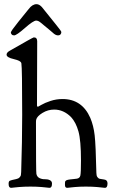

<svg xmlns="http://www.w3.org/2000/svg" viewBox="-20 -899 554 925"><path d="M47.9 -728.5Q40 -728.5 36.1 -733.4Q32.2 -738.3 32.2 -742.2Q32.2 -749 68.4 -793.9Q96.7 -829.1 118.2 -855.5Q135.7 -878.9 156.2 -878.9Q168.9 -878.9 181.6 -865.2Q273.4 -752 274.4 -748Q275.4 -746.1 275.4 -743.2Q275.4 -738.3 271.5 -733.4Q267.6 -728.5 259.8 -728.5Q247.1 -728.5 233.4 -742.2Q225.6 -749 216.8 -756.3Q208 -763.7 202.6 -768.1Q197.3 -772.5 191.4 -777.3Q185.5 -782.2 182.1 -785.2Q178.7 -788.1 174.8 -791Q170.9 -793.9 168.5 -795.4Q166 -796.9 163.6 -797.9Q161.1 -798.8 158.7 -799.3Q156.2 -799.8 154.3 -799.8Q140.6 -799.8 100.1 -764.2Q59.6 -728.5 47.9 -728.5ZM293 -7.8V-14.6Q293 -19.5 293.5 -22.5Q293.9 -25.4 296.4 -27.8Q298.8 -30.3 301.3 -31.2Q303.7 -32.2 309.1 -33.2Q314.5 -34.2 318.8 -34.7Q323.2 -35.2 332.5 -36.1Q341.8 -37.1 349.6 -38.1Q364.3 -40 367.2 -53.7Q370.1 -67.4 370.1 -125Q370.1 -222.7 357.9 -266.1Q345.7 -309.6 322.3 -335Q286.1 -371.1 241.2 -371.1Q210.9 -371.1 184.6 -355Q158.2 -338.9 154.3 -322.3Q153.3 -318.4 153.3 -308.6Q153.3 -68.4 155.3 -61.5Q158.2 -46.9 170.4 -41Q182.6 -35.2 195.8 -35.6Q209 -36.1 219.7 -31.2Q230.5 -26.4 230.5 -14.6Q230.5 5.9 218.8 5.9Q217.8 5.9 212.9 5.4Q208 4.9 199.2 3.9Q190.4 2.9 179.7 2Q168.9 1 154.8 0.5Q140.6 0 127 0Q112.3 0 98.1 0.5Q84 1 72.8 2Q61.5 2.9 52.7 3.9Q43.9 4.9 39.1 5.4Q34.2 5.9 33.2 5.9Q21.5 5.9 21.5 -13.7Q21.5 -25.4 27.3 -28.3Q33.2 -31.2 57.6 -36.1Q68.4 -38.1 74.2 -44.4Q80.1 -50.8 80.6 -55.2Q81.1 -59.6 82 -70.3Q86.9 -221.7 86.9 -344.7V-348.6Q86.9 -570.3 83 -593.8Q81.1 -606.4 46.4 -614.3Q11.7 -622.1 11.7 -635.7Q11.7 -646.5 28.3 -655.3Q138.7 -718.8 142.6 -718.8H143.6Q159.2 -718.8 159.2 -700.2L158.2 -391.6Q158.2 -384.8 163.1 -384.8Q164.1 -384.8 179.7 -394Q195.3 -403.3 223.1 -412.6Q251 -421.9 281.2 -421.9Q375 -421.9 415 -331.1Q430.7 -293.9 436 -247.6Q441.4 -201.2 444.3 -66.4Q444.3 -52.7 449.2 -45.9Q454.1 -39.1 460 -37.6Q465.8 -36.1 481.4 -34.2Q498 -32.2 498 -15.6Q498 5.9 485.4 5.9Q484.4 5.9 479.5 5.4Q474.6 4.9 465.8 3.9Q457 2.9 446.8 2Q436.5 1 421.9 0.5Q407.2 0 393.6 0Q379.9 0 366.2 0.5Q352.5 1 341.8 2Q331.1 2.9 322.8 3.9Q314.5 4.9 309.6 5.4Q304.7 5.9 303.7 5.9Q293 5.9 293 -7.8Z"/></svg>

Font: Goudy Bookletter 1911
Style: Regular
Weight: 400
Version: Version 2010.07.03